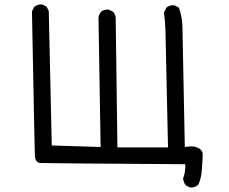

<svg xmlns="http://www.w3.org/2000/svg" viewBox="-20 -741 1040 871"><path d="M841.8 109.4 822.3 99.6Q812.5 85.9 810.5 68.4Q822.3 39.1 820.3 3.9Q187.5 0 163.6 -1.5Q139.6 -2.9 138.2 -35.6Q136.7 -68.4 125 -689.5L134.8 -709Q150.4 -722.7 171.9 -720.7L191.4 -710.9L201.2 -691.4L214.8 -81.1L436.5 -74.2L426.8 -660.2Q428.7 -675.8 438.5 -687.5Q452.1 -699.2 473.6 -697.3L493.2 -687.5Q506.8 -671.9 504.9 -650.4L512.7 -72.3H742.2Q731.4 -565.4 730.5 -606Q729.5 -646.5 723.6 -683.6L735.4 -707Q750 -718.8 771.5 -716.8L791 -707Q806.6 -666 807.6 -619.6Q808.6 -573.2 818.4 -74.2Q855.5 -81.1 877.4 -70.8Q899.4 -60.5 899.4 -40.5Q899.4 -20.5 896 25.9Q892.6 72.3 878.9 97.7Q863.3 111.3 841.8 109.4Z"/></svg>

Font: NaikaiFont
Style: Regular
Weight: 400
Version: Version 1.67